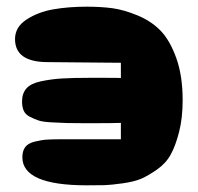

<svg xmlns="http://www.w3.org/2000/svg" viewBox="-20 -556 592 575"><path d="M240 -1Q275 -1 293.5 -1.5Q312 -2 347.5 -7Q383 -12 403.5 -21Q424 -30 450.5 -48.5Q477 -67 491.5 -93.5Q506 -120 516.5 -161.5Q527 -203 527 -256Q527 -329 508 -382Q489 -435 461 -464Q433 -493 391.5 -510Q350 -527 316 -531.5Q282 -536 240 -536Q185 -536 139.5 -528Q94 -520 59.5 -497.5Q25 -475 25 -439Q25 -370 123 -370Q138 -370 228 -369Q318 -368 342 -368V-139H172Q139 -139 122 -138Q105 -137 84.5 -132Q64 -127 55.5 -115.5Q47 -104 47 -85Q47 -1 240 -1ZM255 -187Q378 -187 403 -192Q460 -206 462 -251Q462 -277 451.5 -292.5Q441 -308 411 -314.5Q381 -321 358.5 -322Q336 -323 283 -323Q265 -323 255 -323Q198 -323 165.5 -321Q133 -319 102.5 -312.5Q72 -306 59 -291Q46 -276 46 -252Q46 -236 51 -224.5Q56 -213 70 -206Q84 -199 96 -195Q108 -191 136 -189.5Q164 -188 181.5 -187.5Q199 -187 239 -187Q250 -187 255 -187Z"/></svg>

Font: Cherry Bomb
Style: Regular
Weight: 400
Designer: satsuyako
Foundry: satsuyako
Version: Version 4.0